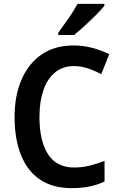

<svg xmlns="http://www.w3.org/2000/svg" viewBox="-20 -958 613 988"><path d="M361 -618Q303 -618 263 -585Q223 -552 203 -493Q183 -434 183 -356Q183 -233 227 -164.5Q271 -96 362 -96Q401 -96 438.5 -105Q476 -114 518 -130V-24Q479 -6 439 2Q399 10 348 10Q250 10 185 -34.5Q120 -79 87.5 -161.5Q55 -244 55 -357Q55 -464 90 -546.5Q125 -629 192.5 -676.5Q260 -724 358 -724Q407 -724 453.5 -712Q500 -700 542 -679L501 -576Q468 -594 432.5 -606Q397 -618 361 -618ZM517 -928Q502 -909 474 -881Q446 -853 415.5 -825Q385 -797 361 -778H280V-790Q304 -823 332.5 -863.5Q361 -904 379 -938H517Z"/></svg>

Font: Noto Sans Sinhala UI SemiCondensed SemiBold
Style: Regular
Weight: 600
Width: 4
Designer: Jelle Bosma - Monotype Design Team
Foundry: Monotype Imaging Inc.
Version: Version 2.006; ttfautohint (v1.8.4.7-5d5b)